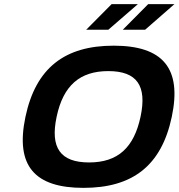

<svg xmlns="http://www.w3.org/2000/svg" viewBox="-20 -900 864 929"><path d="M384 9C149 9 53 -96 103 -334C153 -572 294 -679 530 -679C769 -679 861 -569 811 -334C761 -98 621 9 384 9ZM254 -335C222 -185 272 -114 411 -114C551 -114 628 -186 660 -335C692 -485 643 -556 504 -556C367 -556 286 -487 254 -335ZM397 -756H504L647 -880H520ZM574 -756H682L824 -880H697Z"/></svg>

Font: LT Wave Bold
Style: Italic
Weight: 700
Designer: Daniel Lyons
Version: Version 2.5 (Glyphs App)